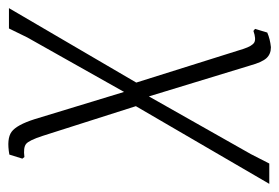

<svg xmlns="http://www.w3.org/2000/svg" viewBox="-155 -370 686 472"><g transform="rotate(-90 188.0 -134.0)"><path d="M-28 185 163 -143 90 -372Q79 -406 70 -413Q61 -420 38 -417L34 -422L44 -454Q83 -461 100 -448.5Q117 -436 131 -392L198 -172L332 -410L354 -455H404L221 -142L304 122Q311 143 319.5 148Q328 153 348 146L353 150L344 180Q328 187 308 189Q291 189 281 178Q271 167 263 138L187 -111L45 140L22 185Z"/></g></svg>

Font: Alegreya Sans SC Light
Style: Italic
Weight: 300
Italic angle: -7°
Designer: Juan Pablo del Peral
Foundry: Huerta Tipografica
Version: Version 2.007